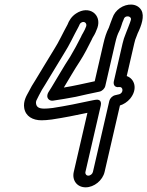

<svg xmlns="http://www.w3.org/2000/svg" viewBox="-20 -692 631 822"><path d="M358.1 60C349.5 60 343.9 52.6 345.8 44L411.4 -240C413 -246.8 415.9 -270 387.2 -264.5L376.4 -262.5C314.4 -249.2 264.6 -238.8 205.5 -229.7C189.1 -227.7 178.8 -227 169.4 -227C144.8 -227 136.6 -235 134.4 -247.8C132.5 -259.1 135.9 -261.6 146.5 -283.3L159.7 -307.8L173.5 -330C200.9 -374.5 227 -419.3 253.9 -462.6C278.1 -499.9 296.4 -541.9 314 -573.1C321.5 -586.3 320.2 -590.2 327.2 -594.8C341 -603.9 353.2 -592.2 348.9 -579.2C344.7 -568 341.9 -562.3 336 -551.8C332 -545.7 328.1 -537.5 326.7 -534C316 -511.8 292.9 -469.8 280.5 -449.3C250.9 -404.3 227.7 -362.5 201.6 -320L187.3 -297.1C185.5 -294.2 184.1 -290.7 183.5 -288L183 -286C179.5 -270.9 191.5 -261 202.3 -261H204.3C205.6 -261 207.4 -261.2 208.4 -261.3C240.1 -266.4 269.2 -270.4 304.8 -277.6C331.6 -284 372.9 -292.9 405.4 -299.6C417.5 -302 428.2 -312.7 430.8 -324L472.8 -506C478.9 -532.3 482.6 -543.7 491.6 -561.1C496.6 -570.8 501.2 -587.6 504.5 -597C506.3 -601 508.4 -605.2 509.7 -609.5C515.6 -630 546.2 -623.1 540 -605.7L536.3 -594.4C531.9 -581.1 525.1 -566 522 -557.5L516.8 -543.8C511.9 -531.4 509 -524 504.8 -506L467.4 -344C465.1 -334 467.1 -316.3 490 -319.2C508.9 -321.7 509.4 -293 489.5 -288.3L472.6 -284.3C460.4 -281.4 450.4 -270.2 448 -260L377.8 44C375.9 52.6 366.8 60 358.1 60ZM253.3 -317.2C275.8 -354.4 298.1 -393.5 322.3 -430.2C338.3 -454.4 361.1 -498.2 373 -522.9C374.8 -526.6 375.5 -529.3 378.1 -533.2C387 -546.7 391.8 -558.9 397 -572.8C416.6 -629 362.1 -671.5 305.6 -634.2C285.5 -621 275.3 -603 269.1 -586.8C250 -552.6 231.1 -510.7 212 -481.4C183.5 -435.7 158 -391.8 131 -348L116.8 -325.1C116.5 -324.7 116.1 -323.9 115.8 -323.4L101.8 -297.4C94.1 -283.2 78.7 -259 83.7 -229.2C89.7 -193.9 119.9 -177 157.9 -177C170.3 -177 183.8 -178.1 201.2 -180.3C256.1 -188.6 301.7 -197.9 354.3 -209L295.8 44C287.5 80.3 310.2 110 346.6 110C383 110 419.4 80.4 427.8 44L493.5 -240.5C508 -244.6 525.7 -255.5 537.4 -269.9C570.3 -310.1 557.1 -354.6 522.6 -366.4L554.8 -506C558.7 -522.8 559.2 -522.9 564.5 -536.2L569.3 -548.9C585.8 -582.7 599.7 -623.2 585.1 -648.3C567.1 -679 524.1 -678.8 493 -657.1C478.8 -647.1 467.3 -633.3 461 -614.3C456.2 -603.1 450.1 -584.4 445.9 -573.4C435.2 -552.2 429 -532.7 422.8 -506L385.5 -344.1C337 -334 300.7 -324.8 253.3 -317.2Z"/></svg>

Font: HoneyBee
Style: StrIt
Weight: 700
Foundry: Cannot Into Space Fonts
Version: Version 0.89